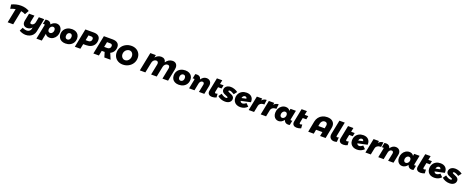

<svg xmlns="http://www.w3.org/2000/svg" viewBox="328 -3659 16419 6778"><g transform="rotate(20 8537.5 -270.0)"><path d="M664 -477Q589 -518 501 -532L395 0H187L294 -533Q196 -517 109 -477L86 -632Q166 -672 254.5 -693Q343 -714 433 -714Q522 -714 603 -693Q684 -672 749 -631Z M1362 -544 1263 -47Q1248 27 1201.5 83.5Q1155 140 1085 171Q1015 202 933 202Q869 202 801 181.5Q733 161 688 130L754 -2Q789 20 835.5 32Q882 44 919 44Q972 44 1014.5 11.5Q1057 -21 1067 -67L1079 -129Q1007 -45 897 -45Q819 -45 775 -89.5Q731 -134 731 -208Q731 -239 736 -261L793 -544H995L947 -302Q944 -287 944 -275Q944 -223 998 -223Q1040 -223 1073 -253Q1106 -283 1119 -330L1161 -544Z M1444 -336Q1447 -348 1447 -356Q1447 -380 1419 -380Q1402 -380 1375 -371L1410 -546Q1439 -553 1470 -553Q1527 -553 1566.5 -529.5Q1606 -506 1623 -462L1629 -445Q1671 -496 1726 -523.5Q1781 -551 1834 -551Q1893 -551 1940 -521.5Q1987 -492 2013.5 -438Q2040 -384 2040 -314Q2040 -225 2002.5 -151.5Q1965 -78 1899.5 -35.5Q1834 7 1756 7Q1700 7 1659 -15.5Q1618 -38 1595 -81L1540 195H1338ZM1719 -158Q1751 -158 1777.5 -177.5Q1804 -197 1820 -229.5Q1836 -262 1836 -301Q1836 -347 1813.5 -373.5Q1791 -400 1753 -400Q1721 -400 1693.5 -380.5Q1666 -361 1650 -328Q1634 -295 1634 -256Q1634 -211 1657 -184.5Q1680 -158 1719 -158Z M2687 -300Q2687 -209 2645 -139.5Q2603 -70 2527.5 -31.5Q2452 7 2355 7Q2271 7 2208.5 -24Q2146 -55 2112.5 -112Q2079 -169 2079 -245Q2079 -335 2121 -404.5Q2163 -474 2238.5 -512.5Q2314 -551 2411 -551Q2495 -551 2557.5 -520Q2620 -489 2653.5 -432.5Q2687 -376 2687 -300ZM2284 -254Q2284 -206 2307.5 -177.5Q2331 -149 2371 -149Q2420 -149 2451 -186.5Q2482 -224 2482 -285Q2482 -333 2458.5 -362Q2435 -391 2395 -391Q2346 -391 2315 -353Q2284 -315 2284 -254Z M3411 -502Q3411 -408 3369.5 -337Q3328 -266 3250 -227Q3172 -188 3067 -188H2957L2919 0H2711L2851 -701H3170Q3286 -701 3348.5 -649Q3411 -597 3411 -502ZM3209 -467Q3209 -503 3188 -522Q3167 -541 3127 -541H3027L2989 -349H3089Q3144 -349 3176.5 -381Q3209 -413 3209 -467Z M3959 -226 4054 0H3819L3763 -188H3653L3615 0H3407L3547 -701H3875Q3997 -701 4062 -649Q4127 -597 4127 -501Q4127 -407 4083.5 -335.5Q4040 -264 3959 -226ZM3685 -349H3805Q3860 -349 3892.5 -381Q3925 -413 3925 -467Q3925 -503 3904 -522Q3883 -541 3843 -541H3723Z M4933 -384Q4933 -273 4877 -182Q4821 -91 4724.5 -38.5Q4628 14 4512 14Q4411 14 4332 -29Q4253 -72 4209 -147.5Q4165 -223 4165 -319Q4165 -430 4221 -520.5Q4277 -611 4373.5 -662.5Q4470 -714 4586 -714Q4687 -714 4766 -671.5Q4845 -629 4889 -554Q4933 -479 4933 -384ZM4379 -333Q4379 -284 4399.5 -244.5Q4420 -205 4455 -182Q4490 -159 4532 -159Q4582 -159 4625 -187Q4668 -215 4693.5 -263.5Q4719 -312 4719 -370Q4719 -418 4700 -457Q4681 -496 4647 -518.5Q4613 -541 4571 -541Q4522 -541 4477.5 -513.5Q4433 -486 4406 -438Q4379 -390 4379 -333Z M6312 -526Q6312 -495 6304 -455L6213 0H6002L6083 -405Q6087 -422 6087 -441Q6087 -481 6066.5 -503.5Q6046 -526 6007 -526Q5956 -526 5916.5 -488Q5877 -450 5865 -391L5787 0H5576L5657 -405Q5661 -431 5661 -440Q5661 -480 5640 -503Q5619 -526 5580 -526Q5530 -526 5490.5 -489Q5451 -452 5439 -394L5360 0H5152L5292 -701H5500L5480 -602Q5524 -655 5581.5 -684Q5639 -713 5704 -713Q5778 -713 5824 -674.5Q5870 -636 5882 -567Q5926 -636 5990 -674.5Q6054 -713 6130 -713Q6215 -713 6263.5 -662.5Q6312 -612 6312 -526Z M6944 -300Q6944 -209 6902 -139.5Q6860 -70 6784.5 -31.5Q6709 7 6612 7Q6528 7 6465.5 -24Q6403 -55 6369.5 -112Q6336 -169 6336 -245Q6336 -335 6378 -404.5Q6420 -474 6495.5 -512.5Q6571 -551 6668 -551Q6752 -551 6814.5 -520Q6877 -489 6910.5 -432.5Q6944 -376 6944 -300ZM6541 -254Q6541 -206 6564.5 -177.5Q6588 -149 6628 -149Q6677 -149 6708 -186.5Q6739 -224 6739 -285Q6739 -333 6715.5 -362Q6692 -391 6652 -391Q6603 -391 6572 -353Q6541 -315 6541 -254Z M7070 -336Q7073 -348 7073 -356Q7073 -380 7044 -380Q7025 -380 7001 -371L7036 -546Q7068 -553 7096 -553Q7221 -553 7254 -447L7260 -425Q7299 -487 7350.5 -519Q7402 -551 7463 -551Q7546 -551 7595.5 -501.5Q7645 -452 7645 -372Q7645 -350 7640 -322L7575 0H7373L7432 -292Q7434 -308 7434 -315Q7434 -347 7417 -365Q7400 -383 7369 -383Q7330 -383 7299.5 -352Q7269 -321 7259 -271L7205 0H7003Z M7915 -205Q7913 -193 7913 -187Q7913 -169 7922.5 -159Q7932 -149 7951 -149Q7971 -149 8014 -165L8023 -26Q7991 -10 7948 -0.5Q7905 9 7864 9Q7789 9 7746 -28Q7703 -65 7703 -130Q7703 -147 7708 -174L7806 -667H8007L7977 -516H8111L8085 -387H7951Z M8068 -97 8150 -214Q8197 -175 8247.5 -152Q8298 -129 8340 -129Q8363 -129 8375.5 -137.5Q8388 -146 8388 -161Q8388 -173 8371 -182.5Q8354 -192 8317 -206Q8266 -226 8233.5 -243Q8201 -260 8176 -291.5Q8151 -323 8151 -369Q8151 -422 8179 -463.5Q8207 -505 8257.5 -528Q8308 -551 8374 -551Q8443 -551 8513.5 -526.5Q8584 -502 8643 -458L8555 -343Q8506 -376 8459.5 -395.5Q8413 -415 8382 -415Q8364 -415 8352 -406.5Q8340 -398 8340 -385Q8340 -372 8357.5 -361.5Q8375 -351 8414 -336Q8465 -316 8498 -298Q8531 -280 8556 -249Q8581 -218 8581 -172Q8581 -119 8552.5 -78Q8524 -37 8472.5 -14.5Q8421 8 8354 8Q8273 8 8197.5 -19.5Q8122 -47 8068 -97Z M9223 -314Q9223 -294 9222 -284L8863 -207Q8874 -176 8897 -159Q8920 -142 8953 -142Q8985 -142 9019 -158.5Q9053 -175 9085 -205L9188 -104Q9082 7 8922 7Q8839 7 8777.5 -24Q8716 -55 8682.5 -111Q8649 -167 8649 -242Q8649 -332 8689 -402Q8729 -472 8801 -511.5Q8873 -551 8967 -551Q9086 -551 9154.5 -487.5Q9223 -424 9223 -314ZM9029 -347Q9026 -379 9008 -396.5Q8990 -414 8961 -414Q8922 -414 8894.5 -386Q8867 -358 8858 -310Z M9719 -552 9695 -371Q9675 -373 9665 -373Q9600 -373 9552.5 -339Q9505 -305 9495 -252L9444 0H9242L9351 -544H9553L9538 -467Q9611 -552 9719 -552Z M10170 -552 10146 -371Q10126 -373 10116 -373Q10051 -373 10003.5 -339Q9956 -305 9946 -252L9895 0H9693L9802 -544H10004L9989 -467Q10062 -552 10170 -552Z M10155 -230Q10155 -319 10192.5 -392.5Q10230 -466 10295.5 -508.5Q10361 -551 10439 -551Q10495 -551 10536 -528.5Q10577 -506 10600 -463L10616 -544H10818L10751 -209Q10748 -197 10748 -189Q10748 -176 10755 -170.5Q10762 -165 10777 -165Q10799 -165 10820 -174L10785 1Q10750 9 10725 9Q10665 9 10626 -17Q10587 -43 10567 -97L10563 -109Q10523 -53 10470.5 -23Q10418 7 10361 7Q10301 7 10254 -23Q10207 -53 10181 -106.5Q10155 -160 10155 -230ZM10561 -288Q10561 -332 10538 -359Q10515 -386 10476 -386Q10444 -386 10417.5 -366.5Q10391 -347 10375 -314.5Q10359 -282 10359 -243Q10359 -197 10381.5 -170.5Q10404 -144 10442 -144Q10474 -144 10501.5 -163.5Q10529 -183 10545 -216Q10561 -249 10561 -288Z M11096 -205Q11094 -193 11094 -187Q11094 -169 11103.5 -159Q11113 -149 11132 -149Q11152 -149 11195 -165L11204 -26Q11172 -10 11129 -0.5Q11086 9 11045 9Q10970 9 10927 -28Q10884 -65 10884 -130Q10884 -147 10889 -174L10987 -667H11188L11158 -516H11292L11266 -387H11132Z M12218 -476Q12218 -450 12211 -408L12132 0H11924L11954 -158H11716L11686 0H11478L11556 -408Q11574 -500 11627 -569Q11680 -638 11761 -675.5Q11842 -713 11940 -713Q12071 -713 12144.5 -649.5Q12218 -586 12218 -476ZM12006 -443Q12006 -488 11980 -514Q11954 -540 11908 -540Q11854 -540 11815 -504Q11776 -468 11764 -408L11745 -310H11983L12002 -408Q12006 -432 12006 -443Z M12582 -742 12476 -208Q12474 -194 12474 -190Q12474 -175 12481 -169.5Q12488 -164 12502 -164Q12526 -164 12562 -181L12552 -9Q12503 10 12451 10Q12372 10 12321 -35Q12270 -80 12270 -162Q12270 -188 12276 -218L12381 -742Z M12841 -205Q12839 -193 12839 -187Q12839 -169 12848.5 -159Q12858 -149 12877 -149Q12897 -149 12940 -165L12949 -26Q12917 -10 12874 -0.5Q12831 9 12790 9Q12715 9 12672 -28Q12629 -65 12629 -130Q12629 -147 12634 -174L12732 -667H12933L12903 -516H13037L13011 -387H12877Z M13608 -314Q13608 -294 13607 -284L13248 -207Q13259 -176 13282 -159Q13305 -142 13338 -142Q13370 -142 13404 -158.5Q13438 -175 13470 -205L13573 -104Q13467 7 13307 7Q13224 7 13162.5 -24Q13101 -55 13067.5 -111Q13034 -167 13034 -242Q13034 -332 13074 -402Q13114 -472 13186 -511.5Q13258 -551 13352 -551Q13471 -551 13539.5 -487.5Q13608 -424 13608 -314ZM13414 -347Q13411 -379 13393 -396.5Q13375 -414 13346 -414Q13307 -414 13279.5 -386Q13252 -358 13243 -310Z M14104 -552 14080 -371Q14060 -373 14050 -373Q13985 -373 13937.5 -339Q13890 -305 13880 -252L13829 0H13627L13736 -544H13938L13923 -467Q13996 -552 14104 -552Z M14177 -336Q14180 -348 14180 -356Q14180 -380 14151 -380Q14132 -380 14108 -371L14143 -546Q14175 -553 14203 -553Q14328 -553 14361 -447L14367 -425Q14406 -487 14457.5 -519Q14509 -551 14570 -551Q14653 -551 14702.5 -501.5Q14752 -452 14752 -372Q14752 -350 14747 -322L14682 0H14480L14539 -292Q14541 -308 14541 -315Q14541 -347 14524 -365Q14507 -383 14476 -383Q14437 -383 14406.5 -352Q14376 -321 14366 -271L14312 0H14110Z M14801 -230Q14801 -319 14838.5 -392.5Q14876 -466 14941.5 -508.5Q15007 -551 15085 -551Q15141 -551 15182 -528.5Q15223 -506 15246 -463L15262 -544H15464L15397 -209Q15394 -197 15394 -189Q15394 -176 15401 -170.5Q15408 -165 15423 -165Q15445 -165 15466 -174L15431 1Q15396 9 15371 9Q15311 9 15272 -17Q15233 -43 15213 -97L15209 -109Q15169 -53 15116.5 -23Q15064 7 15007 7Q14947 7 14900 -23Q14853 -53 14827 -106.5Q14801 -160 14801 -230ZM15207 -288Q15207 -332 15184 -359Q15161 -386 15122 -386Q15090 -386 15063.5 -366.5Q15037 -347 15021 -314.5Q15005 -282 15005 -243Q15005 -197 15027.5 -170.5Q15050 -144 15088 -144Q15120 -144 15147.5 -163.5Q15175 -183 15191 -216Q15207 -249 15207 -288Z M15742 -205Q15740 -193 15740 -187Q15740 -169 15749.5 -159Q15759 -149 15778 -149Q15798 -149 15841 -165L15850 -26Q15818 -10 15775 -0.5Q15732 9 15691 9Q15616 9 15573 -28Q15530 -65 15530 -130Q15530 -147 15535 -174L15633 -667H15834L15804 -516H15938L15912 -387H15778Z M16509 -314Q16509 -294 16508 -284L16149 -207Q16160 -176 16183 -159Q16206 -142 16239 -142Q16271 -142 16305 -158.5Q16339 -175 16371 -205L16474 -104Q16368 7 16208 7Q16125 7 16063.5 -24Q16002 -55 15968.5 -111Q15935 -167 15935 -242Q15935 -332 15975 -402Q16015 -472 16087 -511.5Q16159 -551 16253 -551Q16372 -551 16440.5 -487.5Q16509 -424 16509 -314ZM16315 -347Q16312 -379 16294 -396.5Q16276 -414 16247 -414Q16208 -414 16180.5 -386Q16153 -358 16144 -310Z M16500 -97 16582 -214Q16629 -175 16679.5 -152Q16730 -129 16772 -129Q16795 -129 16807.5 -137.5Q16820 -146 16820 -161Q16820 -173 16803 -182.5Q16786 -192 16749 -206Q16698 -226 16665.5 -243Q16633 -260 16608 -291.5Q16583 -323 16583 -369Q16583 -422 16611 -463.5Q16639 -505 16689.5 -528Q16740 -551 16806 -551Q16875 -551 16945.5 -526.5Q17016 -502 17075 -458L16987 -343Q16938 -376 16891.5 -395.5Q16845 -415 16814 -415Q16796 -415 16784 -406.5Q16772 -398 16772 -385Q16772 -372 16789.5 -361.5Q16807 -351 16846 -336Q16897 -316 16930 -298Q16963 -280 16988 -249Q17013 -218 17013 -172Q17013 -119 16984.5 -78Q16956 -37 16904.5 -14.5Q16853 8 16786 8Q16705 8 16629.5 -19.5Q16554 -47 16500 -97Z"/></g></svg>

Font: TypoPRO Montserrat Alternates
Style: Italic
Weight: 800
Italic angle: -11.3°
Designer: Julieta Ulanovsky
Foundry: Julieta Ulanovsky
Version: Version 6.001